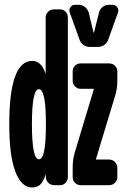

<svg xmlns="http://www.w3.org/2000/svg" viewBox="-20 -790 540 819"><path d="M460 -769.5Q472.7 -769.5 480 -759.3Q487.3 -749 483.4 -737.3L442.4 -623Q430.7 -589.8 394.5 -589.8H365.2Q330.1 -589.8 318.4 -623L277.3 -737.3Q273.4 -749 280.3 -759.3Q287.1 -769.5 299.8 -769.5H315.4Q331.1 -769.5 342.3 -760.3Q353.5 -751 358.4 -736.3L378.9 -651.4Q378.9 -650.4 379.9 -650.4Q380.9 -650.4 380.9 -651.4L402.3 -736.3Q406.2 -751 417.5 -760.3Q428.7 -769.5 445.3 -769.5ZM445.3 -519.5Q460 -519.5 470.2 -509.8Q480.5 -500 480.5 -485.4V-446.3Q480.5 -408.2 469.7 -377L389.6 -112.3V-110.4Q389.6 -109.4 390.6 -109.4H445.3Q460 -109.4 470.2 -99.1Q480.5 -88.9 480.5 -74.2V-35.2Q480.5 -20.5 470.2 -10.3Q460 0 445.3 0H325.2Q310.5 0 300.3 -9.8Q290 -19.5 290 -35.2V-74.2Q290 -112.3 299.8 -142.6L379.9 -408.2V-410.2Q379.9 -411.1 378.9 -411.1H325.2Q310.5 -411.1 300.3 -420.9Q290 -430.7 290 -446.3V-485.4Q290 -500 299.8 -509.8Q309.6 -519.5 325.2 -519.5ZM175.8 -254.9V-264.6Q175.8 -409.2 146 -409.7Q116.2 -410.2 116.2 -260.3Q116.2 -110.4 146 -110.4Q175.8 -110.4 175.8 -254.9ZM235.4 -750Q250 -750 259.8 -740.2Q269.5 -730.5 269.5 -714.8V-35.2Q269.5 -20.5 259.8 -10.3Q250 0 235.4 0H211.9Q197.3 0 186.5 -9.8Q175.8 -19.5 175.8 -35.2V-45.9L174.8 -44.9Q164.1 -13.7 150.9 -2Q137.7 9.8 117.2 9.8Q71.3 9.8 45.4 -58.1Q19.5 -126 19.5 -259.8Q19.5 -529.3 117.2 -530.3Q156.2 -530.3 173.8 -477.5H174.8V-714.8Q174.8 -729.5 185.1 -739.7Q195.3 -750 210 -750Z"/></svg>

Font: Rounded-L Mgen+ 1m bold
Style: Bold
Weight: 700
Designer: [Source Han Sans]
Ryoko NISHIZUKA  (kana & ideographs); Paul D. Hunt (Latin, Greek & Cyrillic); Wenlong ZHANG  (bopomofo
Version: Version 1.059.20150602